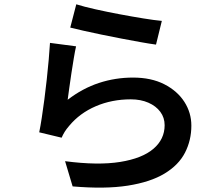

<svg xmlns="http://www.w3.org/2000/svg" viewBox="-20 -819 1040 891"><path d="M334 -799Q369 -788 422.5 -776Q476 -764 534.5 -753Q593 -742 645.5 -733.5Q698 -725 731 -722L704 -612Q674 -616 632.5 -623.5Q591 -631 543.5 -640Q496 -649 450.5 -658.5Q405 -668 367 -676.5Q329 -685 306 -691ZM333 -604Q328 -582 322.5 -549Q317 -516 311.5 -480Q306 -444 301.5 -411Q297 -378 294 -356Q363 -409 439 -434Q515 -459 597 -459Q682 -459 742.5 -428Q803 -397 835.5 -346.5Q868 -296 868 -236Q868 -168 838.5 -110.5Q809 -53 743.5 -13.5Q678 26 573 42.5Q468 59 317 46L282 -71Q435 -51 537.5 -67.5Q640 -84 692 -128.5Q744 -173 744 -238Q744 -273 724 -300Q704 -327 668.5 -342.5Q633 -358 587 -358Q499 -358 424.5 -326Q350 -294 301 -235Q288 -220 280 -207Q272 -194 266 -180L162 -205Q168 -234 174 -273.5Q180 -313 186 -358.5Q192 -404 197 -450.5Q202 -497 206 -541Q210 -585 212 -620Z"/></svg>

Font: Noto Sans TC SemiBold
Style: Regular
Weight: 600
Designer: Ryoko NISHIZUKA  (kana, bopomofo & ideographs); Paul D. Hunt (Latin, Greek & Cyrillic); Sandoll Communications , Soo-you
Foundry: Adobe
Version: Version 2.004-H2;hotconv 1.0.118;makeotfexe 2.5.65603